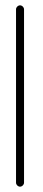

<svg xmlns="http://www.w3.org/2000/svg" viewBox="-20 -599 160 719"><path d="M70 85V-564C70 -571.9 62.9 -579 55 -579C47.1 -579 40 -571.9 40 -564V85C40 92.9 47.1 100 55 100C62.9 100 70 92.9 70 85Z"/></svg>

Font: MewTooHand
Style: Condensed
Weight: 400
Designer: Mew Too, Robert Jablonski
Version: Version 0.77